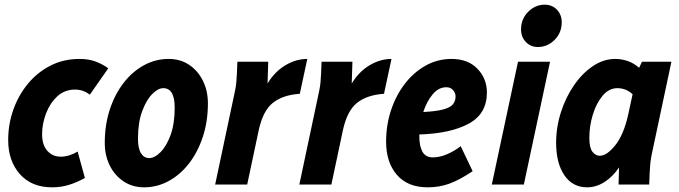

<svg xmlns="http://www.w3.org/2000/svg" viewBox="-20 -789 2904 821"><path d="M15 -190Q15 -258 37 -320Q59 -382 99.5 -431Q140 -480 196 -508.5Q252 -537 320 -537Q359 -537 388.5 -526Q418 -515 443 -497L364 -384Q352 -394 335.5 -400Q319 -406 301 -406Q256 -406 224.5 -376.5Q193 -347 176.5 -303Q160 -259 160 -215Q160 -169 182.5 -144Q205 -119 240 -119Q258 -119 277 -125Q296 -131 312 -141L343 -28Q311 -10 276.5 1Q242 12 203 12Q115 12 65 -44.5Q15 -101 15 -190Z M428 -178Q428 -255 449.5 -320.5Q471 -386 508.5 -434.5Q546 -483 595.5 -510Q645 -537 701 -537Q751 -537 788.5 -512Q826 -487 847.5 -444Q869 -401 869 -347Q869 -270 847.5 -204.5Q826 -139 788.5 -90.5Q751 -42 701.5 -15Q652 12 596 12Q547 12 509 -13Q471 -38 449.5 -81Q428 -124 428 -178ZM570 -196Q570 -154 583 -133.5Q596 -113 618 -113Q641 -113 666.5 -138.5Q692 -164 709.5 -212Q727 -260 727 -329Q727 -412 678 -412Q656 -412 631 -387Q606 -362 588 -313.5Q570 -265 570 -196Z M900 0 985 -401Q989 -420 990.5 -437Q992 -454 993 -475L995 -525H1127L1124 -432Q1155 -483 1200.5 -510Q1246 -537 1294 -537L1262 -388Q1189 -383 1146.5 -349Q1104 -315 1086 -231L1037 0Z M1260 0 1345 -401Q1349 -420 1350.5 -437Q1352 -454 1353 -475L1355 -525H1487L1484 -432Q1515 -483 1560.5 -510Q1606 -537 1654 -537L1622 -388Q1549 -383 1506.5 -349Q1464 -315 1446 -231L1397 0Z M1631 -183Q1631 -254 1652 -317.5Q1673 -381 1711 -430.5Q1749 -480 1800 -508.5Q1851 -537 1911 -537Q1981 -537 2021.5 -495Q2062 -453 2062 -393Q2062 -302 1984 -260Q1906 -218 1773 -214Q1773 -211 1773 -207Q1773 -164 1786.5 -140Q1800 -116 1831 -116Q1860 -116 1891.5 -129.5Q1923 -143 1950 -164L2001 -57Q1946 -20 1902.5 -4Q1859 12 1809 12Q1723 12 1677 -41.5Q1631 -95 1631 -183ZM1889 -416Q1855 -416 1829.5 -385Q1804 -354 1790 -310Q1847 -313 1877 -321.5Q1907 -330 1917.5 -344Q1928 -358 1928 -376Q1928 -392 1917 -404Q1906 -416 1889 -416Z M2208 -663Q2208 -708 2238.5 -738.5Q2269 -769 2309 -769Q2341 -769 2361.5 -747.5Q2382 -726 2382 -694Q2382 -649 2351.5 -618.5Q2321 -588 2280 -588Q2249 -588 2228.5 -609.5Q2208 -631 2208 -663ZM2083 0 2195 -525H2332L2220 0Z M2358 -178Q2358 -245 2378.5 -309Q2399 -373 2434.5 -424.5Q2470 -476 2515.5 -506.5Q2561 -537 2611 -537Q2639 -537 2665.5 -527.5Q2692 -518 2713 -499L2725 -525H2851L2766 -125Q2762 -103 2760.5 -87.5Q2759 -72 2758 -50L2756 0H2625L2627 -73Q2600 -33 2564.5 -10.5Q2529 12 2491 12Q2428 12 2393 -40Q2358 -92 2358 -178ZM2500 -199Q2500 -158 2513 -140.5Q2526 -123 2545 -123Q2575 -123 2611 -168Q2647 -213 2666 -298L2685 -386Q2670 -400 2653.5 -406Q2637 -412 2620 -412Q2584 -412 2557 -380Q2530 -348 2515 -299Q2500 -250 2500 -199Z"/></svg>

Font: Radio Canada Condensed
Style: Bold Italic
Weight: 700
Width: 3
Italic angle: -12°
Designer: Charles Daoud, Etienne Aubert Bonn, Alexandre Saumier Demers, Jacques Le Bailly
Foundry: Radio-Canada
Version: Version 2.104; ttfautohint (v1.8.4.7-5d5b);gftools[0.9.28.de